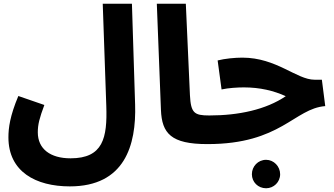

<svg xmlns="http://www.w3.org/2000/svg" viewBox="-20 -765 1783 1026"><path d="M25 -31C25 153 172 231 353 231C646 231 709 12 702 -207L685 -745H529L548 -199C554 -28 531 81 357 81C249 81 182 31 182 -58C182 -100 191 -134 217 -204L78 -252C33 -145 25 -81 25 -31Z M1088 5C1147 5 1178 -27 1178 -73C1178 -115 1155 -148 1098 -148C1018 -148 1000 -161 995 -256L973 -745H818L840 -178C845 -52 894 5 1088 5Z M1089 5C1482 5 1552 -185 1718 -198L1700 -339H1661C1565 -339 1458 -457 1275 -457C1236 -457 1182 -452 1143 -442L1164 -287C1200 -295 1250 -298 1283 -298C1370 -298 1443 -280 1507 -251C1401 -179 1255 -148 1099 -148ZM1402 241C1443 241 1477 208 1477 166C1477 124 1443 89 1402 89C1359 89 1326 124 1326 166C1326 208 1359 241 1402 241Z"/></svg>

Font: Noto Sans Arabic UI Extra
Style: Regular
Weight: 800
Designer: Nadine Chahine - Monotype Design Team
Foundry: Monotype Imaging Inc.
Version: Version 1.900